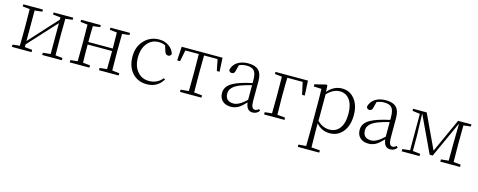

<svg xmlns="http://www.w3.org/2000/svg" viewBox="-33 -1235 5500 2210"><g transform="rotate(15 2717.0 -130.5)"><path d="M557 -472Q555 -364 555 -282V-226Q555 -146 557 -36L642 -27V0H408V-27L499 -36V-404L191 -68V-36L281 -27V0H47V-27L132 -36Q134 -146 134 -226V-282Q134 -363 132 -473L47 -482V-507H281V-482L191 -472V-108L499 -446V-472L408 -482V-507H642V-482Z M1233 -472Q1231 -362 1231 -282V-226Q1231 -146 1233 -36L1319 -27V0H1085V-27L1171 -36Q1173 -146 1173 -252H882Q882 -119 885 -36L970 -27V0H736V-27L821 -36Q823 -146 823 -226V-282Q823 -363 821 -473L736 -482V-507H970V-482L885 -472Q882 -393 882 -282H1173Q1173 -366 1171 -472L1085 -482V-507H1319V-482Z M1847 -94Q1783 14 1655 14Q1548 14 1482 -59Q1416 -132 1416 -254Q1416 -375 1492 -451Q1563 -521 1665 -521Q1729 -521 1778 -488Q1827 -455 1846 -398Q1837 -368 1810 -368Q1779 -368 1768 -403L1745 -474Q1707 -491 1667 -491Q1584 -491 1532 -428Q1479 -364 1479 -258Q1479 -154 1533 -91Q1585 -29 1670 -29Q1769 -29 1830 -104Z M2209 -477Q2207 -367 2207 -282V-226Q2207 -146 2209 -36L2305 -27V0H2050V-27L2146 -36Q2148 -146 2148 -226V-282Q2148 -367 2146 -477H1986L1959 -342H1925L1934 -507H2421L2430 -342H2397L2370 -477Z M2831 -289Q2755 -271 2700 -250Q2580 -204 2580 -125Q2580 -30 2679 -30Q2742 -30 2831 -115ZM2996 -28Q2965 13 2917 13Q2844 13 2833 -84Q2784 -32 2747 -10Q2706 14 2656 14Q2596 14 2559 -19Q2520 -53 2520 -114Q2520 -169 2558 -207Q2598 -246 2689 -277Q2750 -298 2831 -315V-349Q2831 -431 2802 -462Q2776 -491 2713 -491Q2666 -491 2625 -472L2607 -402Q2600 -364 2568 -364Q2538 -364 2533 -395Q2548 -455 2599 -488Q2650 -521 2726 -521Q2810 -521 2849 -482Q2890 -442 2890 -354V-113Q2890 -24 2936 -24Q2957 -24 2981 -45Z M3201 -477Q3198 -395 3198 -275V-226Q3198 -119 3201 -36L3295 -27V0H3052V-27L3137 -36Q3139 -146 3139 -226V-275Q3139 -361 3137 -473L3052 -482V-507H3439L3448 -331H3416L3384 -477Z M3676 -91Q3740 -26 3823 -26Q3895 -26 3939 -80Q3988 -140 3988 -256Q3988 -366 3943 -426Q3900 -483 3827 -483Q3749 -483 3676 -407ZM3673 -435Q3745 -521 3845 -521Q3937 -521 3994 -449Q4052 -377 4052 -259Q4052 -134 3992 -60Q3932 14 3835 14Q3738 14 3674 -61V32Q3674 136 3677 225L3779 233V260H3523V233L3614 225Q3616 107 3616 33V-278Q3616 -380 3613 -455L3521 -459V-485L3656 -518L3669 -511Z M4471 -289Q4395 -271 4340 -250Q4220 -204 4220 -125Q4220 -30 4319 -30Q4382 -30 4471 -115ZM4636 -28Q4605 13 4557 13Q4484 13 4473 -84Q4424 -32 4387 -10Q4346 14 4296 14Q4236 14 4199 -19Q4160 -53 4160 -114Q4160 -169 4198 -207Q4238 -246 4329 -277Q4390 -298 4471 -315V-349Q4471 -431 4442 -462Q4416 -491 4353 -491Q4306 -491 4265 -472L4247 -402Q4240 -364 4208 -364Q4178 -364 4173 -395Q4188 -455 4239 -488Q4290 -521 4366 -521Q4450 -521 4489 -482Q4530 -442 4530 -354V-113Q4530 -24 4576 -24Q4597 -24 4621 -45Z M5301 -472Q5299 -362 5299 -282V-226Q5299 -146 5301 -36L5387 -27V0H5152V-27L5242 -36Q5242 -68 5243 -139V-223L5247 -480L5049 -45H5013L4807 -482L4815 -224V-37L4904 -27V0H4692V-27L4782 -37V-471L4692 -482V-507H4854L5044 -102L5228 -507H5387V-482Z"/></g></svg>

Font: Source Han Serif SC ExtraLight
Style: Regular
Weight: 250
Designer: Ryoko NISHIZUKA  (kana & ideographs); Frank Grießhammer (Latin, Greek & Cyrillic); Wenlong ZHANG  (bopomofo); Sandoll Co
Foundry: Adobe Systems Incorporated
Version: Version 1.001 October 20, 2017